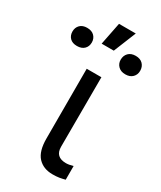

<svg xmlns="http://www.w3.org/2000/svg" viewBox="-293 -873 796 950"><g transform="rotate(30 105.0 -398.0)"><path d="M148.4 -530.3 147.5 -132.8Q147.5 -74.2 209 -74.2Q225.1 -74.2 249 -81.1V-2.9Q232.9 1.5 216.8 4.2Q200.7 6.8 178.7 6.8Q126 6.8 95.2 -26.1Q64.5 -59.1 64.5 -131.8V-530.3ZM91.8 -802.7H187.5L135.7 -674.8H66.4ZM-34.2 -707Q-7.8 -707 6.8 -692.4Q21.5 -677.7 21.5 -655.3Q21.5 -632.3 6.8 -617.9Q-7.8 -603.5 -34.2 -603.5Q-60.5 -603.5 -74.7 -617.9Q-88.9 -632.3 -88.9 -655.3Q-88.9 -677.7 -74.5 -692.4Q-60.1 -707 -34.2 -707ZM243.2 -707Q269.5 -707 284.2 -691.9Q298.8 -676.8 298.8 -653.3Q298.8 -631.3 284.2 -616.5Q269.5 -601.6 243.2 -601.6Q217.3 -601.6 202.4 -616.5Q187.5 -631.3 187.5 -653.3Q187.5 -676.8 202.1 -691.9Q216.8 -707 243.2 -707Z"/></g></svg>

Font: Pretendard
Style: Regular
Weight: 400
Designer: Base glyphs from Inter by Rasmus Andersson; Hangeul glyphs from Noto Sans CJK(Source Han Sans) by Jang Soo-young and Kan
Foundry: Kil Hyung-jin
Version: Version 1.309